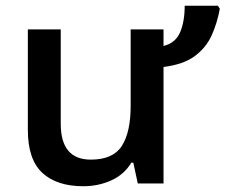

<svg xmlns="http://www.w3.org/2000/svg" viewBox="-20 -643 790 673"><path d="M743.7 -623 750.5 -612.3Q741.2 -561.5 721.7 -518.6Q702.1 -475.6 662.6 -446.3Q623 -417 553.2 -408.2V0H462.9L447.3 -72.8H440.4Q415 -30.8 369.6 -10.5Q324.2 9.8 272 9.8Q179.2 9.8 128.4 -37.1Q77.6 -84 77.6 -187.5V-540H192.9V-209Q192.9 -83.5 298.3 -83.5Q376.5 -83.5 407.2 -131.8Q438 -180.2 438 -271.5V-540H553.2V-481.9Q595.2 -492.2 611.3 -529.8Q627.4 -567.4 627.4 -623Z"/></svg>

Font: Open Sans SemiBold
Style: Regular
Weight: 600
Designer: Monotype Design Team
Foundry: Monotype Imaging Inc.
Version: Version 3.003; ttfautohint (v1.8.4)